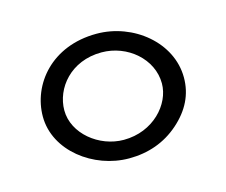

<svg xmlns="http://www.w3.org/2000/svg" viewBox="-56 -738 515 438"><g transform="rotate(-15 202.0 -519.0)"><path d="M35 -515C35 -434 117 -372 201 -372C246 -372 286 -386 319 -415C352 -444 369 -478 369 -518C369 -601 289 -666 202 -666C95 -666 35 -590 35 -515ZM202 -622C263 -622 317 -576 317 -518C317 -469 270 -416 200 -416C142 -416 86 -461 86 -516C86 -568 129 -622 202 -622Z"/></g></svg>

Font: DIN Rundschrift
Style: Mittel
Weight: 400
Version: Version 1.027